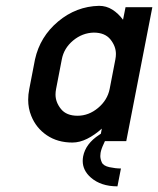

<svg xmlns="http://www.w3.org/2000/svg" viewBox="-20 -494 553 672"><path d="M383.8 -286.1Q385.7 -295.9 385.7 -305.2Q385.7 -332 366.5 -356Q347.2 -379.9 308.1 -379.9Q268.1 -378.9 235.8 -352.1Q203.6 -325.2 196.3 -286.1L176.3 -182.6Q174.3 -172.4 174.3 -163.1Q174.3 -136.2 193.4 -112.5Q212.4 -88.9 251.5 -88.9Q290.5 -88.9 323.2 -116.2Q356 -143.6 363.8 -182.6ZM333 -25.9 336.4 -43.9Q311.5 -21.5 285.2 -8.3Q258.8 4.9 233.4 4.9Q181.6 4.9 144 -20.5Q106.4 -45.9 89.4 -88.4Q78.6 -114.7 78.6 -145Q78.6 -163.1 82.5 -182.6L102.5 -286.1Q120.1 -365.7 183.3 -418.7Q246.6 -471.7 326.7 -473.6Q352.1 -473.6 373 -460.4Q394 -447.3 410.6 -424.8L419.4 -468.8H513.2L421.9 0H347.2L343.3 8.8Q334.5 26.9 332 41Q331.1 46.9 331.1 52.2Q331.1 62.5 336.4 74.5Q341.8 86.4 363 91.1Q384.3 95.7 403.3 95.7L391.1 158.2Q333 158.2 297.9 127.4Q269.5 102.5 269.5 69.3Q269.5 61.5 271 53.2Q279.8 8.8 327.1 -22Z"/></svg>

Font: Lambda
Style: Italic
Weight: 400
Italic angle: -11°
Designer: GGBotNet
Version: 0.22